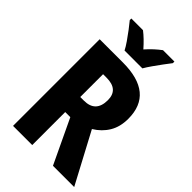

<svg xmlns="http://www.w3.org/2000/svg" viewBox="-273 -1024 1119 1119"><g transform="rotate(45 286.0 -465.0)"><path d="M259 -714Q514 -714 514 -504Q514 -438 485.5 -390.5Q457 -343 406 -312L572 0H397L268 -272H226V0H68V-714ZM255 -584H226V-396H256Q353 -396 353 -497Q353 -584 255 -584ZM217 -770Q207 -790 188 -817.5Q169 -845 148.5 -872Q128 -899 113 -917V-930H209Q248 -900 290 -852Q313 -878 333.5 -896.5Q354 -915 374 -930H468V-917Q453 -898 433.5 -871.5Q414 -845 395 -818Q376 -791 364 -770Z"/></g></svg>

Font: Noto Sans Devanagari Condensed ExtraBold
Style: Regular
Weight: 800
Width: 3
Designer: Jelle Bosma - Monotype Design Team
Foundry: Monotype Imaging Inc.
Version: Version 2.004; ttfautohint (v1.8.4.7-5d5b)